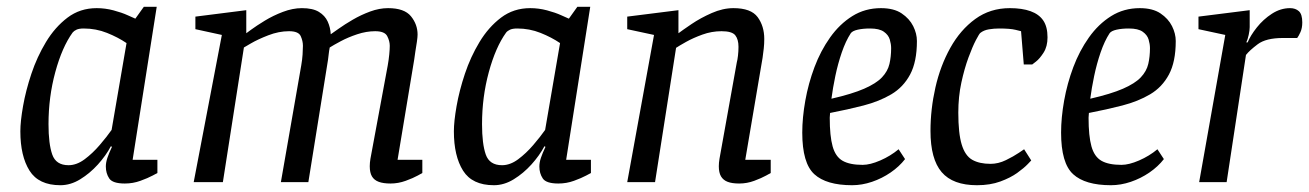

<svg xmlns="http://www.w3.org/2000/svg" viewBox="-20 -537 3859 566"><path d="M307 -106Q292 -78 268.5 -52Q245 -26 216.5 -8.5Q188 9 158 9Q94 9 67 -34Q40 -77 40 -150Q40 -179 48 -224.5Q56 -270 72.5 -319.5Q89 -369 115.5 -413Q142 -457 179 -485Q216 -513 265 -513Q290 -513 314.5 -506.5Q339 -500 356.5 -492Q374 -484 379 -482L404 -517H442L371 -66H444V-27Q444 -27 430 -19.5Q416 -12 394 -4Q372 4 348 4Q312 4 302 -11Q292 -26 292 -46Q292 -58 296.5 -71.5Q301 -85 310 -104ZM353 -410Q328 -427 295.5 -440Q263 -453 227 -453Q213 -453 205.5 -449.5Q198 -446 194 -441Q163 -398 143 -324.5Q123 -251 123 -171Q123 -113 134 -81.5Q145 -50 182 -50Q206 -50 229.5 -67.5Q253 -85 274 -109.5Q295 -134 309 -154Z M634 -434 556 -451V-488L706 -507V-439Q706 -439 721 -450Q736 -461 760.5 -476Q785 -491 814 -502Q843 -513 870 -513Q902 -513 920 -502Q938 -491 946 -473.5Q954 -456 955 -436Q961 -440 978.5 -452.5Q996 -465 1020 -479Q1044 -493 1071 -503Q1098 -513 1124 -513Q1172 -513 1191.5 -489Q1211 -465 1211 -435Q1211 -428 1209 -414Q1207 -400 1204.5 -385.5Q1202 -371 1201 -361L1152 -66H1225V-27Q1225 -27 1211.5 -19.5Q1198 -12 1176 -4Q1154 4 1131 4Q1110 4 1096.5 -1Q1083 -6 1076.5 -17Q1070 -28 1070 -47Q1070 -52 1070.5 -57.5Q1071 -63 1072 -69L1123 -344Q1126 -361 1127.5 -376.5Q1129 -392 1129 -402Q1129 -416 1121.5 -430.5Q1114 -445 1086 -445Q1060 -445 1033 -436Q1006 -427 984.5 -415.5Q963 -404 952 -397Q950 -387 949 -377.5Q948 -368 947 -361L889 0H808L868 -344Q871 -361 872 -376.5Q873 -392 873 -402Q873 -416 866.5 -430.5Q860 -445 832 -445Q802 -445 771 -433Q740 -421 719.5 -409Q699 -397 699 -397L637 0H551Z M1585 -106Q1570 -78 1546.5 -52Q1523 -26 1494.5 -8.5Q1466 9 1436 9Q1372 9 1345 -34Q1318 -77 1318 -150Q1318 -179 1326 -224.5Q1334 -270 1350.5 -319.5Q1367 -369 1393.5 -413Q1420 -457 1457 -485Q1494 -513 1543 -513Q1568 -513 1592.5 -506.5Q1617 -500 1634.5 -492Q1652 -484 1657 -482L1682 -517H1720L1649 -66H1722V-27Q1722 -27 1708 -19.5Q1694 -12 1672 -4Q1650 4 1626 4Q1590 4 1580 -11Q1570 -26 1570 -46Q1570 -58 1574.5 -71.5Q1579 -85 1588 -104ZM1631 -410Q1606 -427 1573.5 -440Q1541 -453 1505 -453Q1491 -453 1483.5 -449.5Q1476 -446 1472 -441Q1441 -398 1421 -324.5Q1401 -251 1401 -171Q1401 -113 1412 -81.5Q1423 -50 1460 -50Q1484 -50 1507.5 -67.5Q1531 -85 1552 -109.5Q1573 -134 1587 -154Z M1908 -434 1829 -451V-488L1980 -507V-439Q1992 -448 2018.5 -466Q2045 -484 2078 -498.5Q2111 -513 2142 -513Q2194 -513 2213.5 -486.5Q2233 -460 2233 -422Q2233 -408 2231.5 -394Q2230 -380 2228 -366.5Q2226 -353 2224 -343L2177 -66H2252V-27Q2252 -27 2238.5 -19.5Q2225 -12 2203.5 -4Q2182 4 2159 4Q2138 4 2125 -1Q2112 -6 2105.5 -17Q2099 -28 2099 -47Q2099 -52 2099.5 -57.5Q2100 -63 2101 -69L2152 -353Q2154 -360 2155.5 -373Q2157 -386 2157 -399Q2157 -421 2147.5 -433Q2138 -445 2107 -445Q2078 -445 2050.5 -435Q2023 -425 2002.5 -413.5Q1982 -402 1973 -396L1911 0H1829Z M2492 9Q2416 9 2380.5 -23.5Q2345 -56 2345 -146Q2345 -190 2354 -240.5Q2363 -291 2381 -339Q2399 -387 2427 -426.5Q2455 -466 2492.5 -489.5Q2530 -513 2577 -513Q2615 -513 2638 -497.5Q2661 -482 2672 -460Q2683 -438 2683 -416Q2683 -355 2663 -317.5Q2643 -280 2607.5 -259Q2572 -238 2525.5 -226Q2479 -214 2427 -204L2426 -190Q2426 -136 2434.5 -105.5Q2443 -75 2464 -63Q2485 -51 2523 -51Q2545 -51 2575 -64Q2605 -77 2629 -97L2648 -68Q2631 -46 2605.5 -28.5Q2580 -11 2550.5 -1Q2521 9 2492 9ZM2431 -246Q2492 -260 2527.5 -275.5Q2563 -291 2580 -309Q2597 -327 2602 -348.5Q2607 -370 2607 -395Q2607 -407 2603 -420.5Q2599 -434 2585.5 -443.5Q2572 -453 2545 -453Q2524 -453 2508.5 -449.5Q2493 -446 2488 -439Q2473 -416 2461.5 -382.5Q2450 -349 2442.5 -313Q2435 -277 2431 -246Z M3020 -64Q3020 -64 3009.5 -53Q2999 -42 2979 -27.5Q2959 -13 2929 -2Q2899 9 2860 9Q2789 9 2756 -29.5Q2723 -68 2723 -151Q2723 -215 2737.5 -279Q2752 -343 2781.5 -396Q2811 -449 2855 -481Q2899 -513 2957 -513Q2993 -513 3018 -504Q3043 -495 3055.5 -476.5Q3068 -458 3068 -427Q3068 -400 3056.5 -382Q3045 -364 3034 -355.5Q3023 -347 3023 -347H2998L2990 -445Q2990 -445 2974 -449Q2958 -453 2925 -453Q2910 -453 2895 -450.5Q2880 -448 2870 -440Q2867 -438 2857 -419Q2847 -400 2835 -367.5Q2823 -335 2814 -293.5Q2805 -252 2805 -205Q2805 -144 2815 -111Q2825 -78 2846 -66Q2867 -54 2900 -54Q2923 -54 2945.5 -65Q2968 -76 2983.5 -86.5Q2999 -97 2999 -97Z M3255 9Q3179 9 3143.5 -23.5Q3108 -56 3108 -146Q3108 -190 3117 -240.5Q3126 -291 3144 -339Q3162 -387 3190 -426.5Q3218 -466 3255.5 -489.5Q3293 -513 3340 -513Q3378 -513 3401 -497.5Q3424 -482 3435 -460Q3446 -438 3446 -416Q3446 -355 3426 -317.5Q3406 -280 3370.5 -259Q3335 -238 3288.5 -226Q3242 -214 3190 -204L3189 -190Q3189 -136 3197.5 -105.5Q3206 -75 3227 -63Q3248 -51 3286 -51Q3308 -51 3338 -64Q3368 -77 3392 -97L3411 -68Q3394 -46 3368.5 -28.5Q3343 -11 3313.5 -1Q3284 9 3255 9ZM3194 -246Q3255 -260 3290.5 -275.5Q3326 -291 3343 -309Q3360 -327 3365 -348.5Q3370 -370 3370 -395Q3370 -407 3366 -420.5Q3362 -434 3348.5 -443.5Q3335 -453 3308 -453Q3287 -453 3271.5 -449.5Q3256 -446 3251 -439Q3236 -416 3224.5 -382.5Q3213 -349 3205.5 -313Q3198 -277 3194 -246Z M3592 -434 3513 -451V-488L3664 -507V-457Q3664 -448 3661 -434Q3658 -420 3654 -412H3658Q3666 -432 3685 -456Q3704 -480 3729.5 -496.5Q3755 -513 3783 -513Q3799 -513 3809 -504Q3819 -495 3819 -471Q3819 -454 3813.5 -442Q3808 -430 3804 -425H3762Q3712 -425 3687.5 -406.5Q3663 -388 3653 -375L3596 0H3515Z"/></svg>

Font: Faustina VF Beta
Style: Italic
Weight: 400
Italic angle: -8°
Designer: Alfonso Garcia
Foundry: Omnibus-Type
Version: Version 1.006